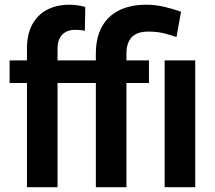

<svg xmlns="http://www.w3.org/2000/svg" viewBox="-20 -780 897 800"><path d="M219.7 0H92.3V-577.1Q92.3 -636.7 114 -677.2Q135.7 -717.8 175.5 -739Q215.3 -760.3 270 -760.3Q287.6 -760.3 303.7 -757.8Q319.8 -755.4 335.4 -751L333.5 -651.4Q325.2 -653.8 314.9 -654.8Q304.7 -655.8 293.5 -655.8Q270 -655.8 253.4 -646.5Q236.8 -637.2 228.3 -619.9Q219.7 -602.5 219.7 -577.1ZM313.5 -528.3V-434.1H20V-528.3ZM506.8 0H379.4V-556.6Q379.4 -622.6 404.3 -668Q429.2 -713.4 476.3 -736.8Q523.4 -760.3 588.9 -760.3Q627 -760.3 661.9 -752.2Q696.8 -744.1 734.4 -731.4L715.3 -625.5Q692.4 -633.8 663.8 -641.1Q635.3 -648.4 597.7 -648.4Q551.3 -648.4 529.1 -625.2Q506.8 -602.1 506.8 -556.6ZM600.6 -528.3V-434.1H306.6V-528.3ZM793.5 -528.3V0H666V-528.3Z"/></svg>

Font: Roboto SemiCondensed SemiBold
Style: Regular
Weight: 600
Width: 4
Designer: Christian Robertson
Foundry: Google
Version: Version 3.009; 2024